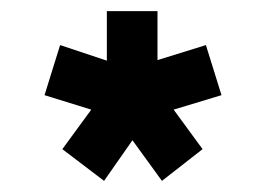

<svg xmlns="http://www.w3.org/2000/svg" viewBox="-20 -763 478 345"><path d="M263 -655 350 -682 378 -592 292 -566 344 -495 271 -438 218 -511 167 -438 92 -495 144 -566 60 -592 88 -682 172 -654V-743H263Z"/></svg>

Font: Aneo
Style: Bold
Weight: 700
Designer: Anastasios Pappas
Foundry: Anastasios Pappas
Version: Version 1.000